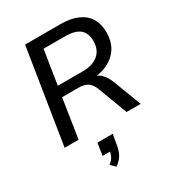

<svg xmlns="http://www.w3.org/2000/svg" viewBox="-226 -836 1130 1240"><g transform="rotate(-30 338.5 -216.0)"><path d="M44 0 156 -705H418Q495 -705 547 -682Q599 -659 625 -616Q651 -573 651 -513Q651 -439 617 -390Q583 -341 524 -317Q465 -293 389 -294V-308H410Q455 -308 484 -282Q513 -256 531 -210L611 0H506L424 -217Q414 -244 400 -260Q386 -276 365.5 -283.5Q345 -291 315 -291H193L148 0ZM206 -369H392Q467 -369 508.5 -404.5Q550 -440 550 -505Q550 -564 515 -593Q480 -622 405 -622H246ZM273 273 240 241Q266 220 275 200.5Q284 181 288 155L309 168H230L244 77H358L346 148Q340 189 324 219Q308 249 273 273Z"/></g></svg>

Font: Nunito Sans 12pt SemiBold
Style: Italic
Weight: 600
Italic angle: -9°
Designer: Vernon Adams
Foundry: Vernon Adams
Version: Version 3.101;gftools[0.9.27]